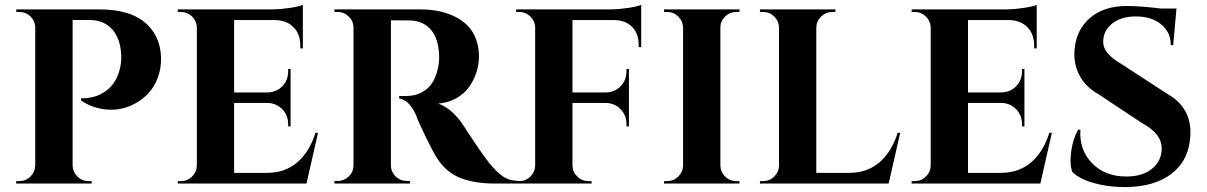

<svg xmlns="http://www.w3.org/2000/svg" viewBox="-20 -738 4852 772"><path d="M45.4 -700.2H378.4Q501 -700.2 562.7 -647.7Q624.5 -595.2 627.4 -508.3Q628.9 -466.3 615.7 -429.2Q602.5 -392.1 578.9 -365.5Q555.2 -338.9 522.5 -321.3Q489.7 -303.7 454.1 -298.6Q418.5 -293.5 379.6 -302Q340.8 -310.5 306.2 -333.5V-342.8H312.5Q319.3 -342.3 330.6 -343.8Q341.8 -345.2 355.7 -348.4Q369.6 -351.6 385.3 -359.6Q400.9 -367.7 415 -379.4Q429.2 -391.1 441.7 -411.1Q454.1 -431.2 460.9 -457Q468.8 -485.8 467.3 -517.1Q464.8 -582 431.2 -619.9Q397.5 -657.7 338.4 -657.7H272V-72.8Q272.5 -46.9 291 -28.3Q309.6 -9.8 335.9 -9.8H348.6V0H44.9V-9.8H57.6Q84 -9.8 102.5 -28.3Q121.1 -46.9 121.6 -72.8V-632.3Q119.1 -656.7 101.1 -673.3Q83 -689.9 58.1 -689.9H45.4Z M1248.5 -204.1H1258.8L1212.4 0H694.8V-9.8H707.5Q733.9 -9.8 752.4 -28.3Q771 -46.9 771.5 -72.8V-630.4Q769.5 -655.3 751.2 -672.6Q732.9 -689.9 707.5 -689.9H694.8V-700.2H1078.1Q1109.4 -700.7 1146.2 -706.3Q1183.1 -711.9 1197.8 -718.3V-543.5H1187.5V-555.2Q1187.5 -600.1 1161.1 -627.7Q1134.8 -655.3 1089.8 -657.2H921.4V-366.2H1054.2Q1091.3 -366.7 1115 -391.1Q1138.7 -415.5 1138.7 -452.1V-460.4L1148.4 -460.9V-229.5L1138.7 -230V-238.3Q1138.7 -274.4 1115 -298.8Q1091.3 -323.2 1055.2 -324.2H921.4V-43H1052.7Q1126 -43 1175.3 -85.2Q1224.6 -127.4 1248.5 -204.1Z M1324.7 -700.2H1668Q1705.6 -700.2 1739.3 -694.1Q1772.9 -688 1804 -673.6Q1835 -659.2 1857.2 -637.9Q1879.4 -616.7 1892.6 -584.2Q1905.8 -551.8 1905.8 -511.2Q1905.8 -478.5 1895.8 -447.5Q1885.7 -416.5 1866.7 -389.2Q1847.7 -361.8 1815.4 -343.5Q1783.2 -325.2 1742.2 -321.3Q1772 -311.5 1798.6 -286.9Q1825.2 -262.2 1843.8 -232.9Q1847.2 -227.1 1862.5 -203.4Q1877.9 -179.7 1903.1 -143.3Q1928.2 -106.9 1944.8 -85.9Q1978 -43.9 2004.2 -27.3Q2030.3 -10.7 2068.4 -10.3V0H1971.2Q1885.3 0 1828.6 -23.4Q1772 -46.9 1736.3 -103.5Q1717.8 -133.3 1689.7 -191.7Q1661.6 -250 1652.8 -274.9Q1626 -335.4 1585 -342.3V-352.1H1615.7Q1661.1 -352.5 1695.1 -379.4Q1729 -406.2 1741.7 -467.3Q1746.6 -492.7 1745.6 -516.1Q1742.7 -585.4 1711.2 -620.1Q1679.7 -654.8 1627.9 -655.8Q1613.3 -656.2 1584.7 -656.2Q1556.2 -656.2 1551.8 -656.2V-72.8Q1552.2 -46.9 1571 -28.6Q1589.8 -10.3 1616.2 -10.3H1628.4L1628.9 0H1324.7V-10.3H1337.4Q1363.3 -10.3 1382.1 -28.3Q1400.9 -46.4 1401.4 -72.3V-627.4Q1400.9 -653.3 1382.1 -671.6Q1363.3 -689.9 1337.4 -689.9H1324.7Z M2558.1 -718.3V-548.3L2547.9 -548.8V-559.1Q2547.9 -603 2522.2 -629.4Q2496.6 -655.8 2452.6 -657.2H2281.7V-366.2H2414.6Q2451.7 -366.7 2475.3 -391.1Q2499 -415.5 2499 -452.1V-460.4L2508.8 -460.9V-229.5L2499 -230V-238.3Q2499 -274.4 2475.3 -298.8Q2451.7 -323.2 2415.5 -324.2H2281.7V-72.8Q2282.2 -46.9 2301 -28.3Q2319.8 -9.8 2346.2 -9.8H2358.4L2358.9 0H2055.2V-9.8H2067.9Q2094.2 -9.8 2112.8 -28.3Q2131.3 -46.9 2131.8 -72.8V-630.4Q2129.9 -655.3 2111.6 -672.6Q2093.3 -689.9 2067.9 -689.9H2055.2V-700.2H2438.5Q2469.7 -700.7 2506.6 -706.3Q2543.5 -711.9 2558.1 -718.3Z M2953.1 -9.8 2953.6 0H2649.9V-9.8H2662.6Q2689 -9.8 2707.5 -28.3Q2726.1 -46.9 2726.6 -72.8V-627.4Q2725.6 -653.3 2707 -671.6Q2688.5 -689.9 2662.6 -689.9H2649.9V-700.2H2953.6L2953.1 -689.9H2940.4Q2914.6 -689.9 2895.8 -671.9Q2877 -653.8 2876.5 -627.9V-72.8Q2877 -46.9 2895.5 -28.3Q2914.1 -9.8 2940.4 -9.8Z M3589.4 -204.1H3599.6L3553.2 0H3035.6V-9.8H3048.3Q3074.7 -9.8 3093.3 -28.3Q3111.8 -46.9 3112.3 -72.8V-627Q3111.8 -652.8 3093.3 -671.4Q3074.7 -689.9 3048.3 -689.9H3035.6V-700.2H3339.4L3338.9 -689.9H3326.7Q3300.3 -689.9 3281.5 -671.4Q3262.7 -652.8 3262.2 -627V-43H3393.6Q3466.8 -43 3516.1 -85.2Q3565.4 -127.4 3589.4 -204.1Z M4199.2 -204.1H4209.5L4163.1 0H3645.5V-9.8H3658.2Q3684.6 -9.8 3703.1 -28.3Q3721.7 -46.9 3722.2 -72.8V-630.4Q3720.2 -655.3 3701.9 -672.6Q3683.6 -689.9 3658.2 -689.9H3645.5V-700.2H4028.8Q4060.1 -700.7 4096.9 -706.3Q4133.8 -711.9 4148.4 -718.3V-543.5H4138.2V-555.2Q4138.2 -600.1 4111.8 -627.7Q4085.4 -655.3 4040.5 -657.2H3872.1V-366.2H4004.9Q4042 -366.7 4065.7 -391.1Q4089.4 -415.5 4089.4 -452.1V-460.4L4099.1 -460.9V-229.5L4089.4 -230V-238.3Q4089.4 -274.4 4065.7 -298.8Q4042 -323.2 4005.9 -324.2H3872.1V-43H4003.4Q4076.7 -43 4126 -85.2Q4175.3 -127.4 4199.2 -204.1Z M4485.4 -482.9 4676.3 -358.9Q4772.5 -303.2 4766.1 -192.9Q4761.7 -95.2 4691.9 -40.5Q4622.1 14.2 4502 14.2Q4434.1 14.2 4376.5 -2.4Q4318.8 -19 4291.5 -46.9Q4279.8 -79.1 4287.4 -131.1Q4294.9 -183.1 4315.4 -216.3H4324.2Q4318.4 -136.2 4371.3 -81.5Q4424.3 -26.9 4512.7 -28.3Q4576.7 -29.3 4613.8 -61Q4650.9 -92.8 4650.9 -140.6Q4650.9 -171.4 4631.8 -196Q4612.8 -220.7 4570.8 -243.7L4396.5 -359.4Q4344.2 -388.7 4319.8 -436Q4295.4 -483.4 4300.8 -539.1Q4307.1 -618.2 4362.8 -666Q4418.5 -713.9 4511.2 -713.9Q4566.9 -713.9 4647.5 -703.6H4710.4L4697.3 -556.6H4687.5Q4687.5 -608.4 4648.9 -640.1Q4610.4 -671.9 4546.9 -671.9Q4489.3 -671.9 4453.6 -644.5Q4418 -617.2 4416 -575.7Q4414.1 -547.9 4432.4 -525.6Q4450.7 -503.4 4485.4 -482.9Z"/></svg>

Font: Cinzel Decorative Bold
Style: Regular
Weight: 700
Designer: Natanael Gama
Version: Version 1.001;PS 001.001;hotconv 1.0.56;makeotf.lib2.0.21325